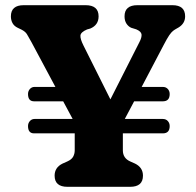

<svg xmlns="http://www.w3.org/2000/svg" viewBox="-20 -720 756 740"><path d="M88 -234Q88 -245.5 95.2 -253.5Q102.5 -261.5 113 -261.5H260L223.5 -329.5H111.5Q88 -329.5 88 -357.5Q88 -369 95.2 -377Q102.5 -385 113 -385H193.5L101 -558Q90 -578 83.8 -588.2Q77.5 -598.5 62.5 -606L48 -613Q34.5 -619.5 28.2 -631Q22 -642.5 22 -657Q22 -700 71.5 -700H310Q360 -700 360 -657Q360 -623.5 328 -610L315.5 -606.5Q291 -596 290 -583Q289 -570 301.5 -545L405.5 -337L517 -557Q527 -576 525.5 -587.5Q524 -599 505 -607L485.5 -613Q474.5 -618 467.2 -629.2Q460 -640.5 460 -657Q460 -700 509.5 -700H644.5Q693.5 -700 693.5 -657Q693.5 -629.5 668 -614L661 -610Q653.5 -606 647 -601Q640.5 -596 632.2 -584Q624 -572 610.5 -546L526 -385H607.5Q619.5 -385 626.8 -377Q634 -369 634 -357.5Q634 -329.5 607.5 -329.5H497L461 -261.5H607.5Q619.5 -261.5 626.8 -253.5Q634 -245.5 634 -234Q634 -206 607.5 -206H453.5V-140.5Q453.5 -110 482.5 -97.5L500.5 -89.5Q531 -74.5 531 -43Q531 0 481.5 0H240Q190.5 0 190.5 -43Q190.5 -74.5 221 -89.5L239 -97.5Q256 -105 262 -116.2Q268 -127.5 268 -140.5V-206H111.5Q88 -206 88 -234Z"/></svg>

Font: Fraunces 9pt SuperSoft
Style: Bold
Weight: 700
Version: Version 1.000;[b76b70a41]